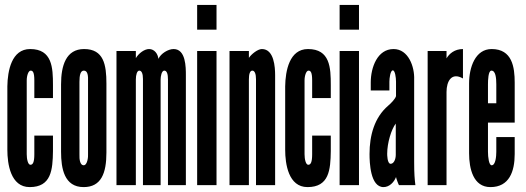

<svg xmlns="http://www.w3.org/2000/svg" viewBox="-20 -755 2146 783"><path d="M89 -427C89 -447 96 -467 105 -467C114 -467 120 -460 120 -427V-355H196V-408C196 -479 193 -555 103 -555C27 -555 11 -466 10 -403V-144C10 -87 23 8 101 8C189 8 195 -62 196 -139V-202H120V-126C120 -93 114 -83 104 -83C94 -83 89 -106 89 -126Z M414 -414C414 -491 403 -555 323 -555C249 -555 229 -487 229 -411V-136C229 -68 242 8 321 8C393 8 414 -49 414 -133ZM339 -126C340 -117 337 -81 321 -81C307 -81 303 -104 304 -126V-421C304 -448 308 -467 322 -467C338 -467 340 -446 339 -421Z M635 -431C635 -443 639 -467 650 -467C661 -467 665 -452 665 -431V0H738V-448C738 -481 738 -555 688 -555C666 -555 636 -537 626 -515C624 -535 610 -555 588 -555C569 -555 546 -538 534 -518V-547H455V0H534V-431C534 -450 539 -467 548 -467C558 -467 563 -454 563 -433V0H635Z M784 -634H863V-735H784ZM863 0V-547H784V0Z M995 -431C995 -452 999 -467 1009 -467C1019 -467 1024 -453 1024 -432V0H1102V-448C1102 -481 1098 -555 1048 -555C1031 -555 1005 -534 995 -519V-547H916V0H995Z M1222 -427C1222 -447 1229 -467 1238 -467C1247 -467 1253 -460 1253 -427V-355H1329V-408C1329 -479 1326 -555 1236 -555C1160 -555 1144 -466 1143 -403V-144C1143 -87 1156 8 1234 8C1322 8 1328 -62 1329 -139V-202H1253V-126C1253 -93 1247 -83 1237 -83C1227 -83 1222 -106 1222 -126Z M1365 -634H1444V-735H1365ZM1444 0V-547H1365V0Z M1595 -363C1592 -352 1576 -335 1563 -324C1507 -276 1487 -203 1487 -127C1487 -93 1490 8 1544 8C1568 8 1587 -12 1595 -33C1596 -27 1604 -5 1607 0H1674C1671 -24 1669 -46 1669 -95V-431C1671 -482 1646 -555 1585 -555C1519 -555 1492 -480 1492 -419V-386H1568V-422C1568 -436 1572 -468 1582 -468C1591 -468 1595 -439 1595 -422ZM1594 -124C1594 -105 1586 -87 1573 -87C1559 -87 1559 -125 1559 -128C1559 -172 1576 -228 1594 -251Z M1868 -555C1834 -555 1812 -536 1801 -517V-547H1724V0H1801V-380C1801 -423 1821 -462 1868 -435Z M2004 -196V-136C2004 -117 2001 -81 1985 -81C1974 -81 1970 -114 1970 -136V-255H2079V-418C2079 -481 2069 -555 1985 -555C1918 -555 1893 -480 1893 -415V-130C1893 -67 1910 8 1980 8C2057 8 2079 -56 2079 -127V-196ZM1970 -411C1970 -427 1971 -467 1984 -467C2001 -467 2004 -438 2004 -411V-334H1970Z"/></svg>

Font: League Gothic Condensed
Style: Regular
Weight: 400
Width: 3
Designer: Tyler Finck
Foundry: The League of Moveable Type
Version: Version 1.001;PS 001.001;hotconv 1.0.56;makeotf.lib2.0.21325